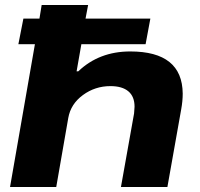

<svg xmlns="http://www.w3.org/2000/svg" viewBox="-20 -745 795 765"><path d="M20 0 119.1 -568.8H53.2L73.2 -670.9H137.2L146 -725.1H331.1L320.8 -670.9H579.1L560.1 -568.8H304.2L285.2 -460.9H292Q375 -540 499 -540Q706.5 -540 708 -372.1Q708 -342.8 702.1 -310.1L647 0H461.9L514.2 -293Q516.1 -312.5 516.1 -319.8Q516.1 -360.4 491.5 -381.1Q466.8 -401.9 419.9 -401.9Q358.9 -401.9 310.3 -366.2Q261.7 -330.6 252 -274.9L204.1 0Z"/></svg>

Font: Archivo Expanded ExtraBold
Style: Italic
Weight: 800
Width: 7
Italic angle: -10°
Designer: Hector Gatti
Foundry: Omnibus-Type
Version: Version 2.001